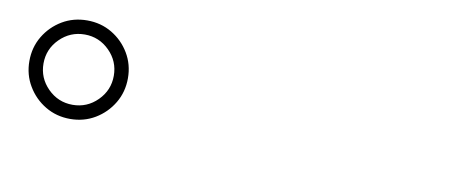

<svg xmlns="http://www.w3.org/2000/svg" viewBox="-36 -953 1072 450"><g transform="rotate(10 500.0 -728.0)"><path d="M25.7 -727.8Q25.7 -760.5 41.5 -786.9Q57.4 -813.4 83.9 -829.2Q110.4 -844.9 143 -844.9Q175.7 -844.9 202.1 -829.2Q228.6 -813.4 244.4 -786.9Q260.2 -760.4 260.2 -727.8Q260.2 -695.2 244.4 -668.7Q228.6 -642.2 202.1 -626.3Q175.6 -610.5 143 -610.5Q110.4 -610.5 83.9 -626.3Q57.4 -642.1 41.6 -668.7Q25.7 -695.2 25.7 -727.8ZM59.3 -727.8Q59.3 -693.4 83.9 -668.7Q108.5 -644.1 143 -644.1Q177.4 -644.1 202 -668.7Q226.6 -693.3 226.6 -727.8Q226.6 -762.2 202 -786.8Q177.4 -811.4 143.1 -811.4Q108.6 -811.4 83.9 -786.8Q59.3 -762.2 59.3 -727.8Z"/></g></svg>

Font: Noto Serif SC
Style: Regular
Weight: 200
Designer: Ryoko NISHIZUKA 西塚涼子 (kana & ideographs); Frank Grießhammer (Latin, Greek & Cyrillic); Wenlong ZHANG 张文龙 (bopomofo); San
Foundry: Adobe
Version: Version 2.001;hotconv 1.1.0;makeotfexe 2.6.0